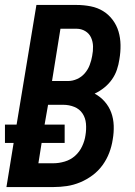

<svg xmlns="http://www.w3.org/2000/svg" viewBox="-23 -755 543 775"><path d="M3 0 32 -178H-3V-252H44L124 -735H286Q315 -735 343 -729.5Q371 -724 393.5 -710Q416 -696 432 -674.5Q448 -653 455.5 -627.5Q463 -602 463.5 -573.5Q464 -545 459 -516Q456 -495 449 -474Q442 -453 429 -434.5Q416 -416 398 -401.5Q380 -387 359 -377Q382 -365 399.5 -345Q417 -325 426 -300.5Q435 -276 436 -248Q437 -220 432 -192Q428 -165 418 -138.5Q408 -112 391 -88.5Q374 -65 350.5 -47.5Q327 -30 300.5 -19Q274 -8 247 -4Q220 0 193 0ZM187 -428H252Q270 -428 288 -436Q306 -444 319 -459Q332 -474 339 -492.5Q346 -511 349 -529Q353 -549 352.5 -568Q352 -587 344.5 -603.5Q337 -620 321 -629.5Q305 -639 286 -639H221ZM132 -96H193Q215 -96 238.5 -103Q262 -110 280 -126Q298 -142 308.5 -164.5Q319 -187 322 -209Q326 -233 324 -256Q322 -279 310 -297Q298 -315 277 -323.5Q256 -332 232 -332H171L157 -252H238V-178H145Z"/></svg>

Font: Iosevka Oblique
Style: Bold
Weight: 700
Italic angle: -9°
Monospace: yes
Designer: Belleve Invis
Foundry: Belleve Invis
Version: Version 32.5.0; ttfautohint (v1.8.4)